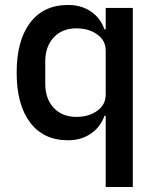

<svg xmlns="http://www.w3.org/2000/svg" viewBox="-20 -552 632 772"><path d="M405 -86H400Q383 -40 344.5 -14Q306 12 254 12Q155 12 101 -59.5Q47 -131 47 -260Q47 -389 101 -460.5Q155 -532 254 -532Q306 -532 344.5 -506.5Q383 -481 400 -434H405V-520H514V200H405ZM287 -82Q337 -82 371 -106.5Q405 -131 405 -171V-349Q405 -389 371 -413.5Q337 -438 287 -438Q230 -438 196 -401.5Q162 -365 162 -305V-215Q162 -155 196 -118.5Q230 -82 287 -82Z"/></svg>

Font: IBM Plex Sans Devanagari Medium
Style: Regular
Weight: 500
Designer: Mike Abbink, Paul van der Laan, Pieter van Rosmalen, Erin McLaughlin
Foundry: Bold Monday
Version: Version 1.1